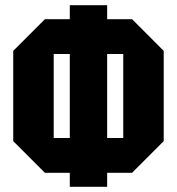

<svg xmlns="http://www.w3.org/2000/svg" viewBox="-20 -720 682 740"><path d="M31 -176V-524L153 -646H489L611 -524V-176L489 -54H153ZM187 -512V-188H455V-512ZM393 0H249V-700H393Z"/></svg>

Font: Tektur Condensed
Style: Bold
Weight: 700
Width: 3
Designer: Adam Jagosz
Foundry: Adam Jagosz
Version: Version 1.005;gftools[0.9.30]